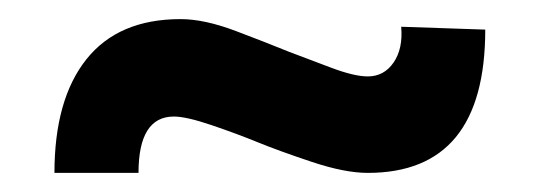

<svg xmlns="http://www.w3.org/2000/svg" viewBox="-20 -398 566 201"><path d="M365 -217Q341 -217 306.5 -228.5Q272 -240 250 -249Q228 -258 201.5 -267Q175 -276 162 -276Q125 -276 125 -217H37Q37 -294 70.5 -336Q104 -378 169 -378Q194 -378 227 -365.5Q260 -353 282 -344Q303 -336 327 -327Q351 -318 365 -318Q382 -318 392 -332.5Q402 -347 400 -370L488 -367Q488 -217 365 -217Z"/></svg>

Font: Readex Pro Medium
Style: Regular
Weight: 500
Designer: Bonnie Shaver-Troup, Thomas Jockin
Foundry: Lexend
Version: Version 1.204; ttfautohint (v1.8.4.7-5d5b)